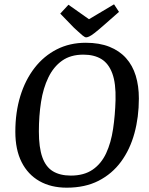

<svg xmlns="http://www.w3.org/2000/svg" viewBox="-20 -858 692 889"><path d="M289 11Q216 11 162.5 -19.5Q109 -50 80 -107.5Q51 -165 51 -248Q51 -338 74 -413Q97 -488 140 -543.5Q183 -599 243 -629.5Q303 -660 377 -660Q440 -660 486.5 -641.5Q533 -623 563.5 -589Q594 -555 608.5 -507.5Q623 -460 623 -402Q623 -316 602.5 -241Q582 -166 540.5 -109.5Q499 -53 436.5 -21Q374 11 289 11ZM308 -45Q369 -45 409 -72.5Q449 -100 471.5 -148.5Q494 -197 503.5 -260.5Q513 -324 515 -395Q517 -472 500 -518Q483 -564 449.5 -584.5Q416 -605 366 -605Q307 -605 267.5 -577Q228 -549 204 -499.5Q180 -450 170 -386Q160 -322 160 -249Q160 -175 176 -130Q192 -85 225 -65Q258 -45 308 -45ZM379 -685Q373 -685 362 -694Q351 -703 340 -713.5Q329 -724 322 -730L259 -795L297 -836L392 -769L508 -838L531 -803L457 -738Q433 -717 417.5 -705Q402 -693 393 -689Q384 -685 379 -685Z"/></svg>

Font: Faustina Medium
Style: Italic
Weight: 500
Italic angle: -8°
Designer: Alfonso Garcia
Foundry: http://www.omnibus-type.com
Version: Version 1.200